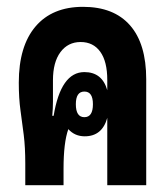

<svg xmlns="http://www.w3.org/2000/svg" viewBox="-20 -542 493 562"><path d="M54 0V-63Q54 -111 49.5 -147Q45 -183 40 -218.5Q35 -254 35 -300Q35 -407 84 -464.5Q133 -522 223 -522Q313 -522 360.5 -468Q408 -414 408 -310V0H294V-197Q279 -143 228 -143Q199 -143 180 -164Q166 -125 166 -48V0ZM133 -203H137Q158 -331 227 -331Q279 -331 294 -278V-308Q294 -362 273.5 -390.5Q253 -419 216 -419Q179 -419 157 -389.5Q135 -360 135 -307V-292Q135 -264 135 -244.5Q135 -225 133 -203ZM227 -199Q252 -199 252 -237Q252 -274 227 -274Q202 -274 202 -237Q202 -199 227 -199Z"/></svg>

Font: Noto Sans Thai Looped UI Condensed
Style: Bold
Weight: 700
Width: 3
Designer: Cadson Demak Team
Foundry: Cadson Demak Co., Ltd.
Version: Version 1.000